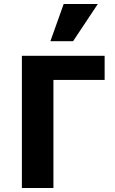

<svg xmlns="http://www.w3.org/2000/svg" viewBox="-20 -936 572 956"><path d="M89 0V-658H246V0ZM165 -538V-658H501V-538ZM231 -731 297 -916H467L344 -731Z"/></svg>

Font: Ysabeau ExtraBold
Style: Regular
Weight: 800
Designer: Christian Thalmann (Catharsis Fonts)
Version: Version 2.002